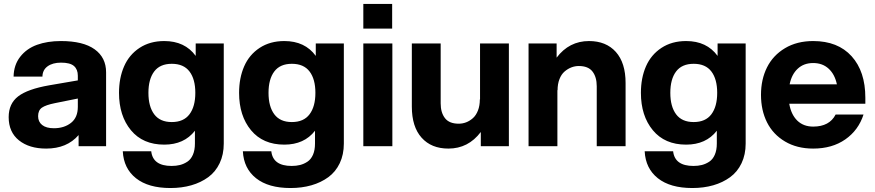

<svg xmlns="http://www.w3.org/2000/svg" viewBox="-20 -740 4430 972"><path d="M377.9 0V-56.2Q318.8 12.2 213.9 12.2Q127.9 12.2 75.9 -29.5Q23.9 -71.3 23.9 -147Q23.9 -215.3 72 -252.2Q120.1 -289.1 229 -308.1L374 -333V-356.9Q374 -388.7 354.5 -405.8Q335 -422.9 289.1 -422.9Q246.6 -422.9 220.9 -404.3Q195.3 -385.7 194.8 -352.1H48.8Q49.8 -411.1 82.3 -452.6Q114.7 -494.1 167.5 -513.2Q220.2 -532.2 288.1 -532.2Q400.9 -532.2 459 -490.5Q517.1 -448.7 517.1 -374V0ZM172.9 -151.9Q172.9 -123.5 193.4 -107.2Q213.9 -90.8 252.9 -90.8Q304.7 -90.8 339.4 -117.9Q374 -145 374 -199.2V-241.2L257.8 -217.8Q211.9 -208.5 192.4 -195.1Q172.9 -181.6 172.9 -151.9Z M842.8 211.9Q731 211.9 668.5 162.4Q606 112.8 601.6 25.9H745.6Q753.9 100.1 848.6 100.1Q872.1 100.1 891.4 95.2Q910.6 90.3 928.5 78.6Q946.3 66.9 956.5 43.5Q966.8 20 966.8 -13.2V-78.1Q912.1 -7.8 811.5 -7.8Q703.1 -7.8 642.8 -80.8Q582.5 -153.8 582.5 -270Q582.5 -345.2 608.2 -404.1Q633.8 -462.9 686.5 -497.6Q739.3 -532.2 811.5 -532.2Q916 -532.2 970.7 -457V-520H1112.8V-13.2Q1112.8 42.5 1092 86.2Q1071.3 129.9 1034.2 157Q997.1 184.1 948.7 198Q900.4 211.9 842.8 211.9ZM849.6 -122.1Q909.7 -122.1 939.2 -161.4Q968.8 -200.7 968.8 -270Q968.8 -339.4 939.2 -378.2Q909.7 -417 849.6 -417Q790 -417 760.7 -378.2Q731.4 -339.4 731.4 -270Q731.4 -200.7 760.7 -161.4Q790 -122.1 849.6 -122.1Z M1450.7 211.9Q1338.9 211.9 1276.4 162.4Q1213.9 112.8 1209.5 25.9H1353.5Q1361.8 100.1 1456.5 100.1Q1480 100.1 1499.3 95.2Q1518.6 90.3 1536.4 78.6Q1554.2 66.9 1564.5 43.5Q1574.7 20 1574.7 -13.2V-78.1Q1520 -7.8 1419.4 -7.8Q1311 -7.8 1250.7 -80.8Q1190.4 -153.8 1190.4 -270Q1190.4 -345.2 1216.1 -404.1Q1241.7 -462.9 1294.4 -497.6Q1347.2 -532.2 1419.4 -532.2Q1523.9 -532.2 1578.6 -457V-520H1720.7V-13.2Q1720.7 42.5 1700 86.2Q1679.2 129.9 1642.1 157Q1605 184.1 1556.6 198Q1508.3 211.9 1450.7 211.9ZM1457.5 -122.1Q1517.6 -122.1 1547.1 -161.4Q1576.7 -200.7 1576.7 -270Q1576.7 -339.4 1547.1 -378.2Q1517.6 -417 1457.5 -417Q1397.9 -417 1368.7 -378.2Q1339.4 -339.4 1339.4 -270Q1339.4 -200.7 1368.7 -161.4Q1397.9 -122.1 1457.5 -122.1Z M1819.3 0V-520H1966.3V0ZM1819.3 -595.2V-720.2H1965.3V-595.2Z M2210.9 -216.8Q2210.9 -169.9 2232.7 -141.8Q2254.4 -113.8 2302.2 -113.8Q2321.8 -113.8 2340.1 -120.8Q2358.4 -127.9 2374.3 -142.1Q2390.1 -156.2 2399.7 -180.7Q2409.2 -205.1 2409.2 -236.8H2410.2V-520H2556.2V0H2414.1V-71.8Q2350.6 12.2 2250 12.2Q2163.6 12.2 2114.3 -43Q2064.9 -98.1 2064.9 -200.2V-520H2210.9Z M3001 -303.2Q3001 -350.1 2979.5 -377.9Q2958 -405.8 2910.2 -405.8Q2890.6 -405.8 2872.3 -398.7Q2854 -391.6 2837.9 -377.7Q2821.8 -363.8 2812.3 -339.4Q2802.7 -314.9 2802.7 -283.2H2801.8V0H2655.8V-520H2797.9V-448.2Q2861.3 -532.2 2961.9 -532.2Q3048.3 -532.2 3097.7 -477.1Q3147 -421.9 3147 -319.8V0H3001Z M3484.9 211.9Q3373 211.9 3310.5 162.4Q3248 112.8 3243.7 25.9H3387.7Q3396 100.1 3490.7 100.1Q3514.2 100.1 3533.4 95.2Q3552.7 90.3 3570.6 78.6Q3588.4 66.9 3598.6 43.5Q3608.9 20 3608.9 -13.2V-78.1Q3554.2 -7.8 3453.6 -7.8Q3345.2 -7.8 3284.9 -80.8Q3224.6 -153.8 3224.6 -270Q3224.6 -345.2 3250.2 -404.1Q3275.9 -462.9 3328.6 -497.6Q3381.3 -532.2 3453.6 -532.2Q3558.1 -532.2 3612.8 -457V-520H3754.9V-13.2Q3754.9 42.5 3734.1 86.2Q3713.4 129.9 3676.3 157Q3639.2 184.1 3590.8 198Q3542.5 211.9 3484.9 211.9ZM3491.7 -122.1Q3551.8 -122.1 3581.3 -161.4Q3610.8 -200.7 3610.8 -270Q3610.8 -339.4 3581.3 -378.2Q3551.8 -417 3491.7 -417Q3432.1 -417 3402.8 -378.2Q3373.5 -339.4 3373.5 -270Q3373.5 -200.7 3402.8 -161.4Q3432.1 -122.1 3491.7 -122.1Z M4096.7 12.2Q4014.6 12.2 3954.1 -23.7Q3893.6 -59.6 3863 -120.6Q3832.5 -181.6 3832.5 -259.8Q3832.5 -337.9 3863 -398.9Q3893.6 -460 3954.1 -496.1Q4014.6 -532.2 4096.7 -532.2Q4221.7 -532.2 4291.3 -455.3Q4360.8 -378.4 4360.8 -245.1V-214.8H3975.6Q3984.9 -160.2 4016.1 -129.6Q4047.4 -99.1 4096.7 -99.1Q4179.2 -99.1 4210.4 -160.2H4351.6Q4326.2 -81.1 4259.5 -34.4Q4192.9 12.2 4096.7 12.2ZM3977.5 -313H4216.8Q4206.1 -363.8 4175 -392.3Q4144 -420.9 4096.7 -420.9Q4049.3 -420.9 4018.6 -392.3Q3987.8 -363.8 3977.5 -313Z"/></svg>

Font: Aspekta 400
Style: Bold
Weight: 700
Designer: Ivo Dolenc
Version: Version 2.000